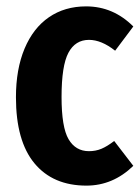

<svg xmlns="http://www.w3.org/2000/svg" viewBox="-20 -566 439 602"><path d="M398 -483 341 -407Q298 -441 259 -441Q216 -441 194.5 -400.5Q173 -360 173 -262Q173 -167 195 -129.5Q217 -92 259 -92Q280 -92 298 -99.5Q316 -107 338 -124L398 -46Q334 16 251 16Q146 16 88 -54Q30 -124 30 -261Q30 -349 57 -413.5Q84 -478 133.5 -512Q183 -546 250 -546Q335 -546 398 -483Z"/></svg>

Font: Fira Sans Extra Condensed SemiBold
Style: Regular
Weight: 600
Width: 1
Designer: Carrois Corporate & Edenspiekermann AG
Foundry: Carrois Corporate GbR & Edenspiekermann AG
Version: Version 4.203